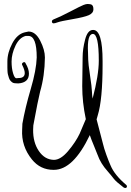

<svg xmlns="http://www.w3.org/2000/svg" viewBox="-20 -823 656 962"><path d="M392 -391 394 -536Q394 -577 406.5 -625Q419 -673 446 -673Q446 -673 447 -673Q494 -673 494 -517Q494 -511 494 -498Q494 -324 470 -246L464 -225Q490 -128 495.5 -104Q501 -80 513 -47Q525 -14 534 6Q554 54 612 103Q616 106 616 111Q616 119 606 119L599 116Q561 87 550.5 73Q540 59 520 36Q484 -4 469 -47Q464 -61 450.5 -93Q437 -125 430 -146Q347 28 250 28Q249 28 248 28Q182 28 140 -24Q86 -91 91 -174Q92 -190 92 -197V-202Q106 -282 134 -377Q162 -472 164 -535Q164 -643 122 -643H109Q77 -635 57.5 -594Q38 -553 38 -514Q38 -481 45.5 -456Q53 -431 62 -431Q68 -431 73 -432Q104 -432 104 -457Q104 -472 92 -496Q87 -504 95 -509.5Q103 -515 108 -507V-506Q125 -478 125 -454Q125 -409 72 -405Q50 -405 43.5 -409Q37 -413 32 -419Q27 -425 24.5 -433.5Q22 -442 20 -449Q18 -456 17.5 -467Q17 -478 17 -484V-515Q17 -559 41.5 -605.5Q66 -652 104 -661Q122 -665 123 -665Q158 -665 181.5 -619Q205 -573 205 -535Q204 -443 181 -364Q171 -325 147 -195Q147 -194 146 -174Q145 -110 174.5 -66.5Q204 -23 250 -22Q284 -22 321.5 -66.5Q359 -111 379 -153Q408 -221 410 -226Q392 -311 392 -391ZM475 -519Q475 -653 445.5 -653Q416 -653 421 -559Q422 -541 422 -523.5Q422 -506 431 -446Q440 -386 440.5 -366Q441 -346 444 -329Q475 -447 475 -519ZM436 -801Q448 -797 448 -777Q448 -757 425 -747Q402 -737 343.5 -727Q285 -717 270 -711.5Q255 -706 249 -706Q240 -706 240 -716Q240 -722 249 -726Q278 -737 331.5 -765Q385 -793 398 -798Q411 -803 418.5 -803Q426 -803 436 -801Z"/></svg>

Font: Ruge Boogie
Style: Regular
Weight: 400
Version: Version 1.003